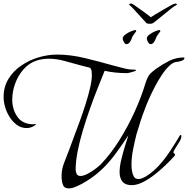

<svg xmlns="http://www.w3.org/2000/svg" viewBox="-121 -1003 1044 1066"><path d="M261 43Q235 43 228 22Q221 1 221 -20V-30Q221 -64 236.5 -103Q252 -142 264 -174Q274 -203 290 -244.5Q306 -286 323 -333Q340 -380 355 -427.5Q370 -475 379.5 -516.5Q389 -558 389 -586Q389 -597 387.5 -608.5Q386 -620 378 -627L327 -640Q284 -651 239.5 -664Q195 -677 149 -677Q133 -677 116 -674.5Q99 -672 83 -667Q40 -653 9.5 -618Q-21 -583 -37 -538.5Q-53 -494 -53 -450Q-53 -397 -25.5 -356Q2 -315 60 -313Q64 -313 68 -313.5Q72 -314 76 -314Q80 -314 80 -313Q80 -312 75 -308.5Q70 -305 68 -304Q49 -292 27 -292Q-3 -292 -26.5 -309Q-50 -326 -67 -352.5Q-84 -379 -92.5 -408.5Q-101 -438 -101 -464Q-101 -521 -74 -565Q-47 -609 -3 -639Q41 -669 93 -684.5Q145 -700 196 -700Q270 -700 350.5 -680.5Q431 -661 501 -641Q515 -638 535.5 -632Q556 -626 576.5 -621.5Q597 -617 610 -617Q613 -617 623.5 -616.5Q634 -616 634 -613Q634 -610 623.5 -606.5Q613 -603 601 -600Q589 -597 584 -597Q553 -597 522 -600Q491 -603 460 -610Q444 -570 422.5 -516.5Q401 -463 379.5 -402.5Q358 -342 339.5 -280.5Q321 -219 310 -162.5Q299 -106 299 -62Q299 -49 304.5 -37.5Q310 -26 326 -26Q342 -26 364.5 -37.5Q387 -49 407.5 -64.5Q428 -80 439 -91Q493 -147 541 -223.5Q589 -300 626.5 -382.5Q664 -465 686 -539Q693 -561 699.5 -574Q706 -587 717 -597.5Q728 -608 747 -622Q781 -646 818.5 -665Q856 -684 899 -684Q903 -684 903 -681Q903 -671 887.5 -665.5Q872 -660 865 -660Q843 -660 820.5 -639Q798 -618 776.5 -585.5Q755 -553 736.5 -517Q718 -481 704.5 -450Q691 -419 685 -402Q671 -366 659 -329.5Q647 -293 636 -255Q626 -214 617.5 -171.5Q609 -129 609 -86Q609 -73 611.5 -55Q614 -37 622 -23Q630 -9 648 -9Q659 -9 668.5 -13.5Q678 -18 687 -22Q726 -46 759 -81.5Q792 -117 819.5 -158.5Q847 -200 870 -238Q871 -240 875 -247Q879 -254 883 -254Q885 -254 885.5 -251.5Q886 -249 886 -247Q886 -234 875 -215.5Q864 -197 853 -180.5Q842 -164 842 -157Q842 -152 846.5 -150.5Q851 -149 851 -144Q851 -141 848.5 -138Q846 -135 844 -133Q825 -112 797.5 -85.5Q770 -59 737.5 -33.5Q705 -8 672 8.5Q639 25 610 25Q575 25 559 5.5Q543 -14 543 -47Q543 -77 551.5 -113.5Q560 -150 571.5 -187Q583 -224 592 -252Q555 -196 518.5 -146.5Q482 -97 437.5 -56Q393 -15 333 18Q318 26 298 34.5Q278 43 261 43ZM715 -758Q707 -758 700.5 -770Q694 -782 694 -789Q694 -800 708.5 -811Q723 -822 740 -829Q757 -836 764 -836Q768 -836 769 -833V-829Q761 -817 754 -808.5Q747 -800 745 -791Q742 -782 734.5 -770Q727 -758 715 -758ZM581 -758Q573 -758 566.5 -770Q560 -782 560 -789Q560 -800 574.5 -811Q589 -822 606 -829Q623 -836 630 -836Q634 -836 635 -833V-829Q627 -817 620 -808.5Q613 -800 611 -791Q608 -782 600.5 -770Q593 -758 581 -758ZM709 -871Q698 -871 693 -874Q692 -875 678.5 -889.5Q665 -904 648 -923Q631 -942 616.5 -957.5Q602 -973 599 -974Q596 -976 596 -978Q596 -981 602 -982.5Q608 -984 612 -982Q614 -982 629 -971.5Q644 -961 663.5 -947Q683 -933 698.5 -921.5Q714 -910 716 -907Q721 -911 740.5 -922.5Q760 -934 783.5 -948Q807 -962 825.5 -972Q844 -982 847 -982Q849 -983 853 -983Q858 -983 860.5 -980.5Q863 -978 857 -974Q849 -971 829.5 -955.5Q810 -940 787.5 -921.5Q765 -903 747.5 -889Q730 -875 727 -874Q723 -871 709 -871Z"/></svg>

Font: Beau Rivage
Style: Regular
Weight: 400
Designer: Robert E. Leuschke
Foundry: Robert E. Leuschke
Version: Version 1.010; ttfautohint (v1.8.3)